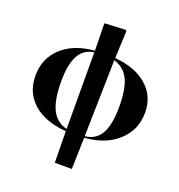

<svg xmlns="http://www.w3.org/2000/svg" viewBox="-162 -853 1130 1211"><g transform="rotate(20 402.5 -247.5)"><path d="M340.8 223.1 337.9 12.2Q195.8 1 116.9 -68.8Q38.1 -138.7 38.1 -252.9Q38.1 -368.2 118.4 -442.4Q198.7 -516.6 336.9 -527.8L334 -710.9L473.1 -717.8L481 -710.9L473.1 -527.8Q610.8 -516.6 689.5 -447.3Q768.1 -377.9 768.1 -268.1Q768.1 -151.4 684.1 -75Q600.1 1.5 460.9 11.2L455.1 223.1ZM337.9 -2.9 336.9 -516.1Q203.1 -502 203.1 -274.9Q203.1 -149.9 235.6 -84.7Q268.1 -19.5 337.9 -2.9ZM460.9 1Q533.7 -6.3 567.9 -66.4Q602.1 -126.5 602.1 -249Q602.1 -368.7 571.5 -430.4Q541 -492.2 472.2 -513.2Z"/></g></svg>

Font: Display Regular
Style: Bold
Weight: 700
Designer: Latin by Veronika Burian and Jose Scaglione. Greek by Irene Vlachou. Cyrillic by Vera Evstafieva.
Foundry: TypeTogether
Version: Version 3.002